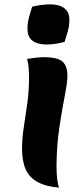

<svg xmlns="http://www.w3.org/2000/svg" viewBox="-20 -845 387 880"><path d="M239 -88Q239 -51 242 -25Q245 1 251 15Q190 10 152 -11Q114 -32 97.5 -69.5Q81 -107 81 -164Q81 -209 89 -261.5Q97 -314 105 -371Q113 -428 113 -487Q113 -510 111.5 -532.5Q110 -555 104 -575Q122 -578 143 -580.5Q164 -583 180 -583Q242 -583 265.5 -563.5Q289 -544 289 -497Q289 -468 277 -407Q265 -346 252.5 -264Q240 -182 239 -88ZM276 -653Q258 -648 236 -644.5Q214 -641 193 -641Q172 -641 151.5 -647Q131 -653 118.5 -668.5Q106 -684 106 -714Q106 -740 112.5 -764Q119 -788 127 -814Q146 -819 168 -822Q190 -825 211 -825Q233 -825 252.5 -819Q272 -813 285 -797.5Q298 -782 298 -753Q298 -727 291 -703Q284 -679 276 -653Z"/></svg>

Font: Merienda ExtraBold
Style: Regular
Weight: 800
Designer: Eduardo Rodriguez Tunni
Foundry: Eduardo Rodriguez Tunni
Version: Version 2.001